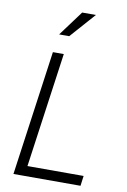

<svg xmlns="http://www.w3.org/2000/svg" viewBox="-106 -1066 746 1128"><g transform="rotate(10 266.5 -502.0)"><path d="M57 0H457L465 -60H130L226 -745H161ZM179 -854H239L372 -1004H290Z"/></g></svg>

Font: Mluvka Light
Style: Italic
Weight: 300
Italic angle: -8°
Designer: Modified by Jiří Krblich, Original typeface by Gumpita Rahayu
Foundry: Gumpita Rahayu & Jiří Krblich
Version: Version 2.000;Glyphs 3.1.1 (3134)